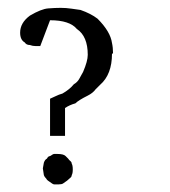

<svg xmlns="http://www.w3.org/2000/svg" viewBox="-20 -467 439 496"><path d="M84 -348H72Q64 -348 57.3 -350.7Q48 -350.7 44 -357.3Q32 -364 32 -382.7Q32 -408 57.3 -426.7Q86.7 -444 104.7 -445.3Q122.7 -446.7 136.7 -446.7Q150.7 -446.7 164 -444.7Q177.3 -442.7 188 -441.3Q214.7 -432 232 -418.7Q265.3 -385.3 269.3 -356Q272 -344 272 -329.3L269.3 -328Q269.3 -274.7 238.7 -248Q232 -241.3 226.7 -236Q220 -226.7 206.7 -220Q182.7 -208 174.7 -200Q160 -196 148 -188V-116H109.3V-212Q116 -214.7 124 -218.7Q132 -222.7 141.3 -225.3Q160 -236 170.7 -249.3Q180 -254.7 184.7 -263.3Q189.3 -272 194.7 -281.3Q206.7 -309.3 206.7 -325.3Q206.7 -373.3 178.7 -392Q160 -414.7 109.3 -414.7ZM90.7 -32 93.3 -46.7Q96 -54.7 101.3 -57.3Q104 -62.7 107.3 -63.3Q110.7 -64 114 -66.7Q117.3 -69.3 120 -69.3H128Q144 -69.3 149.3 -64L156 -57.3Q158.7 -53.3 162 -50.7Q165.3 -48 165.3 -44Q168 -40 168 -29.3Q168 -18.7 165.3 -14.7Q165.3 -10.7 162 -8Q158.7 -5.3 156 -2.7Q153.3 0 150 2Q146.7 4 143.3 6.7Q140 9.3 132 9.3H120Q117.3 9.3 114 6.7Q110.7 4 107.3 2Q104 0 101.3 -2.7Q100 -5.3 97.3 -8Q94.7 -10.7 93.3 -14.7Z"/></svg>

Font: Peddana
Style: Regular
Weight: 400
Designer: Appaji Ambarisha Darbha
Foundry: Appaji Ambarisha Darbha
Version: Version 1.0.4; ttfautohint (v1.2.25-373a) -l 7 -r 28 -G 50 -